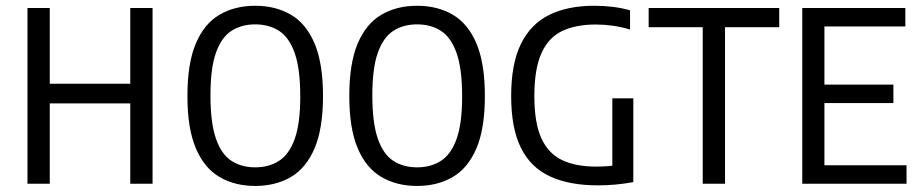

<svg xmlns="http://www.w3.org/2000/svg" viewBox="-20 -622 3110 650"><path d="M73 0V-595H148.5V-338.5H421V-595H496.5V0H421V-272H148.5V0Z M844 7.5Q775 7.5 723.2 -22.8Q671.5 -53 643 -120Q614.5 -187 614.5 -297Q614.5 -407.5 643 -474.8Q671.5 -542 723.2 -572.2Q775 -602.5 844 -602.5Q913 -602.5 964.8 -572.2Q1016.5 -542 1045 -474.8Q1073.5 -407.5 1073.5 -297Q1073.5 -187 1045 -120Q1016.5 -53 964.8 -22.8Q913 7.5 844 7.5ZM844 -55.5Q890.5 -55.5 924.8 -77.5Q959 -99.5 977.8 -151.8Q996.5 -204 996.5 -295.5Q996.5 -389 977.8 -442.2Q959 -495.5 924.8 -517.5Q890.5 -539.5 844 -539.5Q797.5 -539.5 763.5 -517.5Q729.5 -495.5 711 -443.2Q692.5 -391 692.5 -299.5Q692.5 -206 711 -152.8Q729.5 -99.5 763.5 -77.5Q797.5 -55.5 844 -55.5Z M1392 7.5Q1323 7.5 1271.2 -22.8Q1219.5 -53 1191 -120Q1162.5 -187 1162.5 -297Q1162.5 -407.5 1191 -474.8Q1219.5 -542 1271.2 -572.2Q1323 -602.5 1392 -602.5Q1461 -602.5 1512.8 -572.2Q1564.5 -542 1593 -474.8Q1621.5 -407.5 1621.5 -297Q1621.5 -187 1593 -120Q1564.5 -53 1512.8 -22.8Q1461 7.5 1392 7.5ZM1392 -55.5Q1438.5 -55.5 1472.8 -77.5Q1507 -99.5 1525.8 -151.8Q1544.5 -204 1544.5 -295.5Q1544.5 -389 1525.8 -442.2Q1507 -495.5 1472.8 -517.5Q1438.5 -539.5 1392 -539.5Q1345.5 -539.5 1311.5 -517.5Q1277.5 -495.5 1259 -443.2Q1240.5 -391 1240.5 -299.5Q1240.5 -206 1259 -152.8Q1277.5 -99.5 1311.5 -77.5Q1345.5 -55.5 1392 -55.5Z M2004 5.5Q1908 5.5 1842.5 -24.5Q1777 -54.5 1743.8 -121Q1710.5 -187.5 1710.5 -297Q1710.5 -406.5 1743.8 -473.8Q1777 -541 1839.8 -571.8Q1902.5 -602.5 1991 -602.5Q2023.5 -602.5 2054.5 -598.8Q2085.5 -595 2113 -587V-522Q2083 -531 2054.2 -535Q2025.5 -539 1996.5 -539Q1929 -539 1882.8 -516.8Q1836.5 -494.5 1812.8 -441.5Q1789 -388.5 1789 -296.5Q1789 -206.5 1812.5 -154.5Q1836 -102.5 1882.5 -80.2Q1929 -58 1998.5 -58Q2018.5 -58 2038.2 -59.5Q2058 -61 2075.5 -64.5L2053 -42V-289H2124V-5.5Q2091 0.5 2061.8 3Q2032.5 5.5 2004 5.5Z M2359 0V-530H2176V-595H2618V-530H2434.5V0Z M2696 0V-595H3045V-532.5H2771V-62.5H3049V0ZM2753 -273V-335.5H3004.5V-273Z"/></svg>

Font: Encode Sans SC Condensed
Style: Regular
Weight: 400
Width: 3
Designer: Multiple Designers
Foundry: Impallari Type
Version: Version 3.002